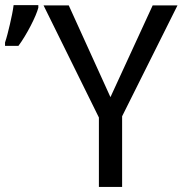

<svg xmlns="http://www.w3.org/2000/svg" viewBox="-32 -735 718 755"><path d="M402.3 -353 568.4 -713.9H666L448.2 -277.8V0H356.9V-272.9L139.2 -713.9H238.3ZM-12.2 -567.9Q-7.3 -582.5 -2.4 -601.3Q2.4 -620.1 7.1 -639.9Q11.7 -659.7 15.6 -679.2Q19.5 -698.7 21.5 -714.8H118.7V-704.6Q115.7 -692.9 107.7 -673.8Q99.6 -654.8 88.6 -633.5Q77.6 -612.3 64.9 -591.3Q52.2 -570.3 40.5 -554.7H-12.2Z"/></svg>

Font: Droid Sans
Style: Regular
Weight: 400
Foundry: Ascender Corporation
Version: Version 1.00 build 114